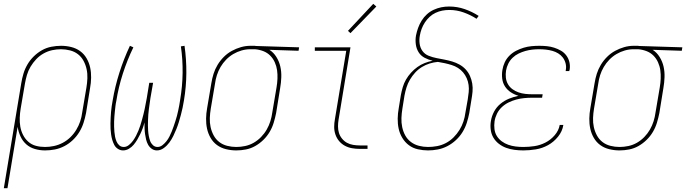

<svg xmlns="http://www.w3.org/2000/svg" viewBox="-38 -777 3581 1002"><path d="M-18 205 73 -343Q77 -368 84.5 -393Q92 -418 105.5 -441Q119 -464 138.5 -483Q158 -502 181 -515Q204 -528 230 -533Q256 -538 281 -538Q308 -538 334 -531.5Q360 -525 380.5 -510Q401 -495 414 -472.5Q427 -450 432.5 -424.5Q438 -399 437.5 -371.5Q437 -344 432 -317L411 -187Q406 -161 398 -136Q390 -111 376 -88Q362 -65 342 -46Q322 -27 298 -14.5Q274 -2 248.5 3Q223 8 197 8Q170 8 144 0.5Q118 -7 99 -24Q80 -41 69 -65Q58 -89 54 -115L1 205ZM197 -10Q220 -10 243.5 -15Q267 -20 289 -31.5Q311 -43 329 -60.5Q347 -78 360 -99.5Q373 -121 380.5 -143.5Q388 -166 391 -190L413 -320Q417 -344 418 -368.5Q419 -393 414 -416Q409 -439 398 -459.5Q387 -480 369 -494Q351 -508 327.5 -514Q304 -520 280 -520Q257 -520 234 -515Q211 -510 189.5 -498Q168 -486 151 -468Q134 -450 121.5 -429Q109 -408 102.5 -385.5Q96 -363 92 -340L70 -211Q66 -187 65 -163Q64 -139 68 -116Q72 -93 82.5 -72.5Q93 -52 110 -37Q127 -22 149.5 -16Q172 -10 197 -10Z M781 8Q766 8 754 -0.5Q742 -9 735 -21.5Q728 -34 724.5 -48.5Q721 -63 719 -77.5Q717 -92 716.5 -107Q716 -122 716 -138Q712 -122 706.5 -107Q701 -92 694 -77.5Q687 -63 678.5 -48.5Q670 -34 659.5 -21.5Q649 -9 634.5 -0.5Q620 8 604 8Q590 8 577.5 0Q565 -8 558.5 -20.5Q552 -33 548 -46.5Q544 -60 542 -74.5Q540 -89 539 -103.5Q538 -118 538.5 -133Q539 -148 539.5 -163Q540 -178 541.5 -193Q543 -208 545 -223Q547 -238 550 -253Q562 -325 585 -397.5Q608 -470 640 -538L658 -530Q626 -464 603 -392.5Q580 -321 569 -250Q566 -237 564.5 -223.5Q563 -210 561.5 -196.5Q560 -183 559 -169.5Q558 -156 557.5 -142.5Q557 -129 557.5 -115.5Q558 -102 559 -89Q560 -76 562.5 -63.5Q565 -51 570 -39Q575 -27 584.5 -18.5Q594 -10 608 -10Q622 -10 634.5 -20Q647 -30 656 -42.5Q665 -55 672 -68.5Q679 -82 684.5 -95.5Q690 -109 694.5 -123Q699 -137 703 -151.5Q707 -166 710.5 -180Q714 -194 717 -208Q720 -222 722.5 -236.5Q725 -251 728 -265L741 -345H761L747 -265Q745 -251 743 -236.5Q741 -222 739 -208Q737 -194 736 -179.5Q735 -165 734.5 -151Q734 -137 734 -123Q734 -109 735 -95Q736 -81 738.5 -67.5Q741 -54 745.5 -41.5Q750 -29 760 -19.5Q770 -10 784 -10Q798 -10 810 -19.5Q822 -29 831 -40.5Q840 -52 846.5 -65Q853 -78 858.5 -91.5Q864 -105 868.5 -118.5Q873 -132 877.5 -145.5Q882 -159 885.5 -172.5Q889 -186 892 -200Q895 -214 897.5 -227.5Q900 -241 902 -255Q914 -326 915 -396Q916 -466 906 -535L925 -538Q935 -467 934.5 -396Q934 -325 922 -253Q919 -234 915 -215Q911 -196 906 -177.5Q901 -159 895.5 -140.5Q890 -122 882.5 -103.5Q875 -85 866.5 -67.5Q858 -50 846 -33.5Q834 -17 817 -4.5Q800 8 781 8Z M1195 8Q1168 8 1141.5 1.5Q1115 -5 1094.5 -20Q1074 -35 1061 -57.5Q1048 -80 1042.5 -105.5Q1037 -131 1037.5 -158.5Q1038 -186 1043 -213L1065 -343Q1069 -368 1076.5 -392Q1084 -416 1097.5 -438.5Q1111 -461 1130 -480Q1149 -499 1172 -511.5Q1195 -524 1219.5 -531Q1244 -538 1269 -538Q1272 -538 1275.5 -538Q1279 -538 1283 -538Q1287 -538 1291 -538Q1295 -538 1298 -537L1523 -530L1520 -512L1368 -517Q1390 -503 1404.5 -479.5Q1419 -456 1425 -429.5Q1431 -403 1430 -374Q1429 -345 1424 -317L1403 -187Q1398 -162 1390.5 -137Q1383 -112 1369.5 -89Q1356 -66 1336.5 -47Q1317 -28 1294 -15Q1271 -2 1245.5 3Q1220 8 1195 8ZM1195 -10Q1218 -10 1241.5 -15Q1265 -20 1286 -32Q1307 -44 1324.5 -62Q1342 -80 1354 -101Q1366 -122 1373 -144.5Q1380 -167 1383 -190L1405 -320Q1409 -343 1410 -366Q1411 -389 1408 -410.5Q1405 -432 1396 -452Q1387 -472 1372 -487Q1357 -502 1336.5 -510Q1316 -518 1293 -520H1280Q1277 -520 1274 -520Q1271 -520 1268 -520Q1245 -520 1222.5 -513.5Q1200 -507 1179.5 -495Q1159 -483 1142 -465.5Q1125 -448 1113 -427.5Q1101 -407 1094 -385Q1087 -363 1084 -340L1062 -210Q1058 -186 1057 -161.5Q1056 -137 1061 -114Q1066 -91 1077 -70.5Q1088 -50 1106 -36Q1124 -22 1147.5 -16Q1171 -10 1195 -10Z M1840 0Q1819 0 1799 -3.5Q1779 -7 1761.5 -16.5Q1744 -26 1731.5 -41Q1719 -56 1712.5 -75Q1706 -94 1706 -114.5Q1706 -135 1710 -156L1769 -512H1605V-530H1791L1729 -153Q1726 -135 1726 -117Q1726 -99 1731 -83Q1736 -67 1747 -53.5Q1758 -40 1772.5 -32Q1787 -24 1804.5 -21Q1822 -18 1840 -18H1880V0ZM1791 -604 1778 -616 1910 -757 1926 -743Z M2196 8Q2169 8 2142.5 2Q2116 -4 2095.5 -19.5Q2075 -35 2061.5 -57.5Q2048 -80 2042.5 -105.5Q2037 -131 2037.5 -158.5Q2038 -186 2043 -213L2054 -281Q2058 -302 2064 -322.5Q2070 -343 2081 -362Q2092 -381 2107 -397.5Q2122 -414 2140 -427Q2158 -440 2178.5 -448Q2199 -456 2220 -460Q2198 -465 2178 -475.5Q2158 -486 2146.5 -504.5Q2135 -523 2132 -546Q2129 -569 2133 -592Q2137 -612 2144 -631.5Q2151 -651 2162.5 -669.5Q2174 -688 2190 -702.5Q2206 -717 2225.5 -726Q2245 -735 2265 -739Q2285 -743 2306 -743Q2348 -743 2387 -729.5Q2426 -716 2460 -694L2449 -679Q2418 -699 2382 -712Q2346 -725 2307 -725Q2288 -725 2270 -721.5Q2252 -718 2235 -710Q2218 -702 2204 -689Q2190 -676 2179.5 -660Q2169 -644 2162.5 -626.5Q2156 -609 2153 -591Q2149 -570 2152 -548.5Q2155 -527 2167 -510.5Q2179 -494 2199 -486Q2219 -478 2239.5 -474Q2260 -470 2281 -466Q2302 -462 2322 -456Q2342 -450 2360 -440Q2378 -430 2392 -415Q2406 -400 2414.5 -381Q2423 -362 2426.5 -341Q2430 -320 2428 -298.5Q2426 -277 2422 -255L2411 -187Q2406 -161 2398 -136Q2390 -111 2376 -88Q2362 -65 2341.5 -46Q2321 -27 2297 -14.5Q2273 -2 2247 3Q2221 8 2196 8ZM2196 -10Q2219 -10 2243 -14.5Q2267 -19 2289 -30.5Q2311 -42 2329 -60Q2347 -78 2360 -99Q2373 -120 2380.5 -143Q2388 -166 2391 -190L2403 -258Q2406 -277 2408 -296Q2410 -315 2407.5 -333.5Q2405 -352 2397.5 -369Q2390 -386 2378.5 -399.5Q2367 -413 2352 -422.5Q2337 -432 2319.5 -437.5Q2302 -443 2284 -447Q2266 -451 2247 -454Q2225 -452 2204 -445.5Q2183 -439 2163.5 -427Q2144 -415 2128.5 -398Q2113 -381 2101.5 -361.5Q2090 -342 2083.5 -321Q2077 -300 2073 -279L2062 -210Q2058 -186 2057 -161.5Q2056 -137 2061 -113.5Q2066 -90 2077 -70Q2088 -50 2106.5 -36Q2125 -22 2148.5 -16Q2172 -10 2196 -10Z M2693 8Q2670 8 2647 5Q2624 2 2603.5 -5.5Q2583 -13 2565.5 -26.5Q2548 -40 2537 -58.5Q2526 -77 2523 -100Q2520 -123 2524 -146Q2528 -171 2540.5 -194.5Q2553 -218 2573.5 -235Q2594 -252 2618.5 -262Q2643 -272 2668 -277Q2647 -283 2628.5 -295Q2610 -307 2598 -325Q2586 -343 2583 -366Q2580 -389 2584 -412Q2587 -432 2596 -451.5Q2605 -471 2620.5 -486.5Q2636 -502 2655.5 -512Q2675 -522 2695 -528Q2715 -534 2735.5 -536Q2756 -538 2776 -538Q2797 -538 2816.5 -536Q2836 -534 2854.5 -528Q2873 -522 2889.5 -512.5Q2906 -503 2917.5 -487.5Q2929 -472 2933.5 -453Q2938 -434 2935 -414Q2934 -412 2933.5 -410Q2933 -408 2933 -406H2914Q2914 -408 2914.5 -409.5Q2915 -411 2915 -413Q2918 -430 2913.5 -447Q2909 -464 2899 -477Q2889 -490 2875 -498.5Q2861 -507 2845 -511.5Q2829 -516 2811.5 -518Q2794 -520 2776 -520Q2758 -520 2740 -518Q2722 -516 2704 -511Q2686 -506 2668.5 -497.5Q2651 -489 2637 -475.5Q2623 -462 2614.5 -444.5Q2606 -427 2603 -409Q2600 -390 2602 -371.5Q2604 -353 2613 -337.5Q2622 -322 2636.5 -311.5Q2651 -301 2668 -295Q2685 -289 2703.5 -287Q2722 -285 2741 -285H2794L2791 -267H2738Q2718 -267 2697.5 -265Q2677 -263 2656.5 -257.5Q2636 -252 2616.5 -242.5Q2597 -233 2581 -218Q2565 -203 2555.5 -183.5Q2546 -164 2543 -144Q2540 -123 2542.5 -103Q2545 -83 2555 -67Q2565 -51 2580.5 -39.5Q2596 -28 2614.5 -21.5Q2633 -15 2653 -12.5Q2673 -10 2693 -10Q2722 -10 2751.5 -14.5Q2781 -19 2808.5 -33Q2836 -47 2857 -71.5Q2878 -96 2883 -125H2902Q2897 -92 2874.5 -64Q2852 -36 2822 -19.5Q2792 -3 2758.5 2.5Q2725 8 2693 8Z M3195 8Q3168 8 3141.5 1.5Q3115 -5 3094.5 -20Q3074 -35 3061 -57.5Q3048 -80 3042.5 -105.5Q3037 -131 3037.5 -158.5Q3038 -186 3043 -213L3065 -343Q3069 -368 3076.5 -392Q3084 -416 3097.5 -438.5Q3111 -461 3130 -480Q3149 -499 3172 -511.5Q3195 -524 3219.5 -531Q3244 -538 3269 -538Q3272 -538 3275.5 -538Q3279 -538 3283 -538Q3287 -538 3291 -538Q3295 -538 3298 -537L3523 -530L3520 -512L3368 -517Q3390 -503 3404.5 -479.5Q3419 -456 3425 -429.5Q3431 -403 3430 -374Q3429 -345 3424 -317L3403 -187Q3398 -162 3390.5 -137Q3383 -112 3369.5 -89Q3356 -66 3336.5 -47Q3317 -28 3294 -15Q3271 -2 3245.5 3Q3220 8 3195 8ZM3195 -10Q3218 -10 3241.5 -15Q3265 -20 3286 -32Q3307 -44 3324.5 -62Q3342 -80 3354 -101Q3366 -122 3373 -144.5Q3380 -167 3383 -190L3405 -320Q3409 -343 3410 -366Q3411 -389 3408 -410.5Q3405 -432 3396 -452Q3387 -472 3372 -487Q3357 -502 3336.5 -510Q3316 -518 3293 -520H3280Q3277 -520 3274 -520Q3271 -520 3268 -520Q3245 -520 3222.5 -513.5Q3200 -507 3179.5 -495Q3159 -483 3142 -465.5Q3125 -448 3113 -427.5Q3101 -407 3094 -385Q3087 -363 3084 -340L3062 -210Q3058 -186 3057 -161.5Q3056 -137 3061 -114Q3066 -91 3077 -70.5Q3088 -50 3106 -36Q3124 -22 3147.5 -16Q3171 -10 3195 -10Z"/></svg>

Font: Iosevka Curly Thin Oblique
Style: Regular
Weight: 100
Italic angle: -9°
Monospace: yes
Designer: Belleve Invis
Foundry: Belleve Invis
Version: Version 11.1.0; ttfautohint (v1.8.3)